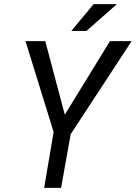

<svg xmlns="http://www.w3.org/2000/svg" viewBox="-20 -910 658 930"><path d="M293.9 -354.5 512.7 -710.9H617.7L322.3 -259.8L275.9 0H193.8L239.7 -270.5L103.5 -710.9H199.2ZM433.6 -890.1H546.4L398.9 -760.3H325.7Z"/></svg>

Font: TypoPRO Roboto Mono
Style: Italic
Weight: 400
Designer: Google
Version: Version 2.000986; 2015; ttfautohint (v1.3)